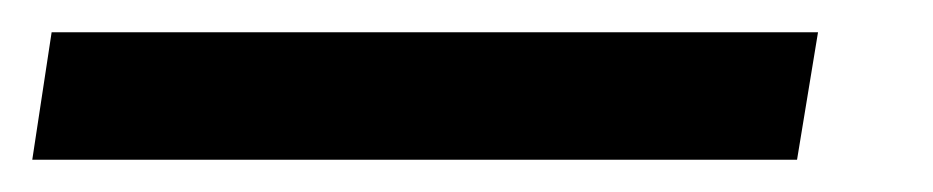

<svg xmlns="http://www.w3.org/2000/svg" viewBox="-85 44 578 119"><path d="M422 64 409 143H-65L-53 64Z"/></svg>

Font: Bitter SemiBold
Style: Italic
Weight: 600
Italic angle: -9°
Designer: Sol Matas, and Bitter project Authors
Foundry: Sol Matas
Version: Version 2.001